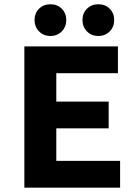

<svg xmlns="http://www.w3.org/2000/svg" viewBox="-20 -866 640 886"><path d="M92.4 0V-651.8H524.2V-528.2H239.8V-397.3H481.4V-273.7H239.8V-123.6H534.2V0ZM212.6 -700Q180.6 -700 160 -721.3Q139.4 -742.5 139.4 -773.6Q139.4 -804.7 160 -825.5Q180.6 -846.4 212.6 -846.4Q244.6 -846.4 265.2 -825.5Q285.8 -804.7 285.8 -773.6Q285.8 -742.5 265.2 -721.3Q244.6 -700 212.6 -700ZM433.8 -700Q401.8 -700 381.2 -721.3Q360.6 -742.5 360.6 -773.6Q360.6 -804.7 381.2 -825.5Q401.8 -846.4 433.8 -846.4Q465.8 -846.4 486.4 -825.5Q507 -804.7 507 -773.6Q507 -742.5 486.4 -721.3Q465.8 -700 433.8 -700Z"/></svg>

Font: Source Code Pro ExtraLight
Style: Regular
Weight: 200
Monospace: yes
Designer: Paul D. Hunt, Teo Tuominen
Foundry: Adobe
Version: Version 1.026;hotconv 1.1.0;makeotfexe 2.6.0